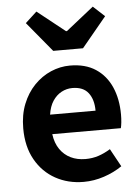

<svg xmlns="http://www.w3.org/2000/svg" viewBox="-59 -903 698 963"><g transform="rotate(-5 290.5 -422.0)"><path d="M323.4 13.8Q244.9 13.8 181.7 -21.2Q118.5 -56.1 81.4 -121.9Q44.2 -187.7 44.2 -279.9Q44.2 -348.1 65.8 -402.2Q87.4 -456.3 124.6 -494.8Q161.8 -533.2 208.5 -553.4Q255.3 -573.5 304.7 -573.5Q382.1 -573.5 434 -539.3Q485.9 -505.1 512.4 -444.7Q538.8 -384.4 538.8 -306.4Q538.8 -285.9 536.9 -267.6Q534.9 -249.4 532.1 -238.4H186.7Q192.9 -192.8 214.2 -162.1Q235.4 -131.4 268.1 -115.5Q300.8 -99.6 342.6 -99.6Q376.6 -99.6 407 -109.4Q437.3 -119.3 468.1 -138.2L517.6 -47.9Q476.7 -19.8 426 -3Q375.4 13.8 323.4 13.8ZM184.4 -336.9H413.3Q413.3 -393.2 387.4 -426.7Q361.6 -460.2 307.1 -460.2Q278 -460.2 252.2 -446.4Q226.4 -432.6 208.4 -405.4Q190.4 -378.2 184.4 -336.9ZM227.9 -654.2 103.3 -804.8 161 -857.9 300.4 -747.1H305.2L444.8 -857.9L502.4 -804.8L377.9 -654.2Z"/></g></svg>

Font: Noto Sans HK Thin
Style: Regular
Weight: 100
Designer: Ryoko NISHIZUKA 西塚涼子 (kana, bopomofo & ideographs); Paul D. Hunt (Latin, Greek & Cyrillic); Sandoll Communications 산돌커뮤니
Foundry: Adobe
Version: Version 2.004-H2;hotconv 1.0.118;makeotfexe 2.5.65603